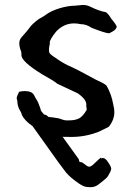

<svg xmlns="http://www.w3.org/2000/svg" viewBox="-20 -552 540 787"><path d="M351.1 215.3Q348.1 215.3 335.9 214.4Q323.7 213.4 305.7 201.7Q267.6 175.8 250.5 154.8Q231.9 131.8 161.1 31.7L113.3 -35.2Q81.1 -57.1 69.8 -80.6Q67.9 -89.8 62 -99.1Q54.2 -111.3 51.8 -127.9Q51.8 -138.7 48.3 -149.4Q48.3 -155.8 58.1 -175.8Q70.8 -178.7 81.1 -178.7Q111.8 -178.7 120.1 -161.1L124 -153.3Q135.7 -134.8 137.2 -129.4Q147 -105.5 147.9 -98.1Q154.8 -88.9 161.1 -82.5Q172.4 -80.6 177.7 -73.2Q179.7 -72.3 181.6 -72.3Q192.4 -71.8 220.7 -66.9Q242.7 -58.6 252 -58.6H263.2Q289.1 -58.6 305.2 -67.4Q318.8 -74.7 333.5 -98.6Q335.4 -101.1 335.4 -105.5L333.5 -117.2L334 -123Q334 -145 298.8 -169.4L214.4 -209Q206.1 -217.8 151.9 -248Q67.9 -299.8 67.9 -325.7Q67.9 -338.9 66.4 -341.3Q59.1 -359.9 59.1 -374Q59.1 -385.7 64.5 -394Q68.4 -399.9 80.6 -413.3Q92.8 -426.8 103.5 -441.4Q112.8 -454.6 139.2 -474.1Q160.2 -485.4 166 -490.2Q188.5 -507.3 224.1 -518.1Q259.8 -528.8 290.5 -528.8Q298.8 -530.3 306.6 -530.3Q313.5 -531.7 320.3 -531.7Q336.4 -531.7 351.6 -523.9Q387.2 -506.3 414.6 -502Q427.7 -490.7 434.6 -477.1Q458.5 -448.7 458.5 -441.9Q457 -435.5 450.7 -429.2Q447.3 -425.3 427.7 -415.5Q412.6 -415.5 355.5 -438Q333.5 -453.1 310.1 -453.1Q296.4 -456.1 283.7 -456.1Q241.7 -456.1 210.4 -422.9Q183.6 -390.1 183.6 -376Q183.6 -374.5 184.6 -373.5Q184.6 -371.1 182.6 -364.7Q180.7 -354.5 180.7 -347.7Q180.7 -339.8 182.6 -335.4Q187.5 -327.1 209 -314Q233.9 -295.9 259.3 -283.7Q291 -270.5 374.5 -224.6Q412.1 -208 417.5 -199.7Q437.5 -164.1 444.3 -123Q448.7 -106.4 448.7 -92.8Q448.7 -60.5 425.8 -32.2L383.3 -11.2Q328.6 9.3 273.4 9.3L236.8 8.8L302.2 99.6Q303.2 100.6 304.7 108.4Q304.7 109.4 305.7 111.3L317.9 114.3Q321.3 116.2 335.4 127.4Q340.8 131.3 345.7 131.3Q353.5 131.3 365.7 119.1Q390.6 94.2 395 94.2Q395.5 94.2 395.5 94.7Q395.5 95.7 394.5 98.1Q397.9 95.7 401.9 95.7Q410.6 95.7 419.9 108.4Q435.1 128.9 436 140.1Q434.1 150.9 422.9 169.4Q419.4 177.2 382.3 205.1Q368.7 215.3 351.1 215.3Z"/></svg>

Font: Kurland
Style: Regular
Weight: 400
Designer: GGBot
Version: 0.22